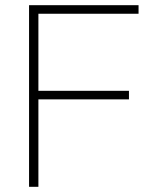

<svg xmlns="http://www.w3.org/2000/svg" viewBox="-20 -720 602 740"><path d="M92 -700H514V-667H128V-370H477V-337H128V0H92Z"/></svg>

Font: Bai Jamjuree ExtraLight
Style: Regular
Weight: 275
Designer: Katatrad Aksorn Co.,Ltd.
Foundry: Cadson Demak Co.,Ltd.
Version: Version 1.000; ttfautohint (v1.6)